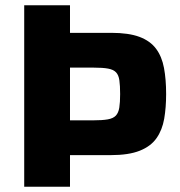

<svg xmlns="http://www.w3.org/2000/svg" viewBox="-20 -708 683 728"><path d="M71.8 0V-688H245.4V-583.5H401.7Q467.9 -583.5 508.8 -568.2Q549.8 -552.8 571.8 -523.1Q593.8 -493.4 601.8 -450.4Q609.9 -407.3 609.9 -351.4Q609.9 -300.4 602.6 -257.8Q595.2 -215.2 573.6 -184.3Q552.1 -153.4 510.1 -136.6Q468.2 -119.8 399.5 -119.8H245.4V0ZM245.4 -251.7H332.4Q368 -251.7 388.7 -255.4Q409.4 -259.1 419.3 -269.7Q429.2 -280.3 432.3 -299.8Q435.5 -319.3 435.5 -351.4Q435.5 -383.5 432.6 -403.5Q429.8 -423.5 419.9 -433.8Q410 -444.2 389.8 -447.9Q369.7 -451.6 334.7 -451.6H245.4Z"/></svg>

Font: Saira Thin
Style: Regular
Weight: 100
Designer: Hector Gatti with collaboration of the Omnibus-Type team
Foundry: Omnibus-Type
Version: Version 1.101